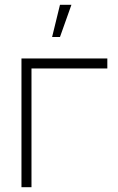

<svg xmlns="http://www.w3.org/2000/svg" viewBox="-20 -785 495 805"><path d="M231.5 -765 198.5 -630H231.5L279.5 -765ZM70 0V-540H430V-498H112V0Z"/></svg>

Font: Hauora
Style: Regular
Weight: 400
Designer: Wayne Shih
Foundry: WCYS
Version: Version 1.001